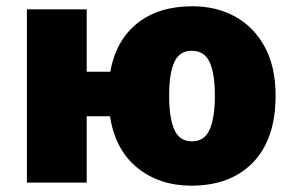

<svg xmlns="http://www.w3.org/2000/svg" viewBox="-20 -583 943 613"><path d="M859.9 -277.8Q859.9 -139.2 788.1 -64.7Q716.3 9.8 590.8 9.8Q489.3 9.8 418.7 -47.1Q348.1 -104 331.1 -211.9H256.8V0H65.9V-553.2H256.8V-354H332Q350.6 -455.1 418.7 -509Q486.8 -563 594.2 -563Q671.4 -563 731.2 -529.8Q791 -496.6 825.4 -433.1Q859.9 -369.6 859.9 -277.8ZM520 -277.8Q520 -207 536.4 -169.4Q552.7 -131.8 592.8 -131.8Q632.8 -131.8 649.4 -169.4Q666 -207 666 -277.8Q666 -348.6 649.2 -384.8Q632.3 -420.9 591.8 -420.9Q553.2 -420.9 536.6 -384.8Q520 -348.6 520 -277.8Z"/></svg>

Font: Open Sans ExtraBold
Style: Regular
Weight: 800
Designer: Monotype Design Team
Foundry: Monotype Imaging Inc.
Version: Version 3.003; ttfautohint (v1.8.4)